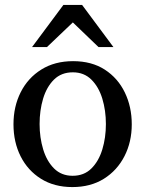

<svg xmlns="http://www.w3.org/2000/svg" viewBox="-20 -740 584 772"><path d="M436 -550.8H376L272.9 -649.9L168.9 -550.8H108.9L234.9 -720.2H310.1ZM509.8 -240.2Q509.8 -169.4 480.5 -112.1Q451.2 -54.7 397.7 -21.2Q344.2 12.2 271 12.2Q198.2 12.2 145 -21Q91.8 -54.2 63 -111.3Q34.2 -168.5 34.2 -240.2Q34.2 -311.5 63.2 -369.1Q92.3 -426.8 146.2 -460.4Q200.2 -494.1 273.9 -494.1Q348.6 -494.1 401.4 -460Q454.1 -425.8 481.9 -368.2Q509.8 -310.5 509.8 -240.2ZM405.8 -241.2Q405.8 -295.9 391.4 -343.3Q377 -390.6 347.4 -419.9Q317.9 -449.2 272.9 -449.2Q226.6 -449.2 197 -419.9Q167.5 -390.6 153.3 -343.3Q139.2 -295.9 139.2 -241.2Q139.2 -187 153.6 -139.4Q168 -91.8 197.5 -62.5Q227.1 -33.2 272 -33.2Q317.9 -33.2 347.4 -62.5Q377 -91.8 391.4 -139.2Q405.8 -186.5 405.8 -241.2Z"/></svg>

Font: Abyssinica SIL
Style: Regular
Weight: 400
Designer: Victor Gaultney and Lorna Evans
Foundry: SIL International
Version: Version 2.100